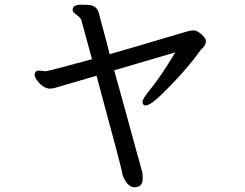

<svg xmlns="http://www.w3.org/2000/svg" viewBox="-20 -723 1040 814"><path d="M549.8 70.8Q525.9 70.8 507.8 37.1Q498 19 497.6 7.6Q497.1 -3.9 389.2 -401.9Q331.1 -384.8 282.5 -370.8Q233.9 -356.9 218.5 -352.1Q203.1 -347.2 190.9 -347.2Q176.8 -347.2 161.9 -357.7Q147 -368.2 137 -382.1Q127 -396 127 -405.8Q127 -423.8 146 -423.8L174.8 -420.9Q210.9 -428.2 370.1 -472.2Q328.1 -627.9 325 -637Q321.8 -646 313 -653.6Q304.2 -661.1 296.1 -667Q288.1 -672.9 288.1 -682.1Q288.1 -703.1 325.2 -703.1L355 -702.1Q393.1 -700.2 400.9 -661.1Q402.8 -650.9 416 -603.5Q429.2 -556.2 444.8 -493.2Q493.2 -506.8 547.1 -522.9Q601.1 -539.1 677.5 -561.5Q753.9 -584 771 -589.1Q788.1 -594.2 800.8 -594.2Q814.9 -594.2 834 -577.6Q853 -561 853 -549.8Q853 -540 850.1 -534.9Q847.2 -529.8 844.5 -525.4Q841.8 -521 836.9 -517.6Q832 -514.2 822 -499Q812 -483.9 774.4 -439Q736.8 -394 678 -335Q619.1 -275.9 598.1 -275.9Q584 -275.9 584 -292Q584 -304.2 623.5 -352.5Q663.1 -400.9 723.1 -501L463.9 -424.8Q478 -375 494.6 -315.4Q511.2 -255.9 526.1 -200.4Q541 -145 553.5 -100.1Q565.9 -55.2 574 -26.6Q582 2 583.5 8.5Q585 15.1 585 34.2Q585 70.8 549.8 70.8Z"/></svg>

Font: LXGW WenKai Screen
Style: Regular
Weight: 400
Designer: LXGW / Fontworks Inc.
Foundry: LXGW / Fontworks Inc.
Version: Version 1.510;January 18,2025